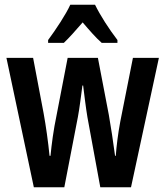

<svg xmlns="http://www.w3.org/2000/svg" viewBox="-20 -786 695 806"><path d="M379 -766H275C257 -726 214 -661 182 -618V-606H248C269 -626 297 -657 327 -692C356 -658 382 -628 407 -606H473V-618C437 -665 401 -721 379 -766ZM347 -294 401 0H530L647 -543H538L485 -276C475 -223 469 -172 466 -132H463C455 -192 446 -252 437 -303L391 -543H264L218 -305C204 -238 197 -182 192 -132H188C182 -192 173 -256 163 -311L119 -543H7L122 0H250L307 -295C314 -332 320 -383 326 -427H329C334 -387 340 -336 347 -294Z"/></svg>

Font: Noto Sans Myanmar UI ExtraCondensed SemiBold
Style: Regular
Weight: 600
Width: 2
Designer: Monotype Design Team
Foundry: Monotype Imaging Inc.
Version: Version 2.103